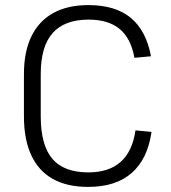

<svg xmlns="http://www.w3.org/2000/svg" viewBox="-20 -727 670 754"><path d="M326 7Q244 7 188 -24Q132 -55 103 -117Q74 -179 74 -270V-436Q74 -524 103.5 -584.5Q133 -645 189.5 -676Q246 -707 327 -707Q433 -707 493.5 -657Q554 -607 573 -506L508 -500Q494 -577 449.5 -613.5Q405 -650 328 -650Q234 -650 187 -597.5Q140 -545 140 -436V-270Q140 -157 185.5 -103.5Q231 -50 327 -50Q407 -50 453.5 -91Q500 -132 512 -215L575 -209Q560 -103 497.5 -48Q435 7 326 7Z"/></svg>

Font: Pathway Extreme 8pt Thin 12pt ExtraLight
Style: Regular
Weight: 250
Version: Version 1.001;gftools[0.9.26]